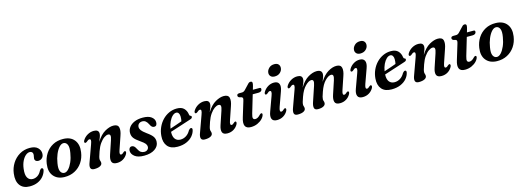

<svg xmlns="http://www.w3.org/2000/svg" viewBox="-1 -1561 6659 2446"><g transform="rotate(-15 3328.0 -338.0)"><path d="M292 -412Q264.5 -412 237.8 -389.2Q211 -366.5 190.8 -325Q170.5 -283.5 163.5 -227Q153 -147 175.8 -108.5Q198.5 -70 244.5 -70Q279 -70.5 308.8 -90.2Q338.5 -110 358 -150Q366.5 -161 372.8 -167.2Q379 -173.5 388 -173Q397.5 -173 402.8 -163.2Q408 -153.5 402 -134.5Q390 -95 361.8 -62Q333.5 -29 288.5 -9Q243.5 11 183 11Q97 11 55.2 -45Q13.5 -101 26.5 -200.5Q35.5 -272 73 -331.8Q110.5 -391.5 170.2 -427.2Q230 -463 306 -463Q377.5 -463 411.8 -428.5Q446 -394 444 -349.5Q443 -313.5 421.2 -294.2Q399.5 -275 371.5 -275Q350 -275 337.2 -286.2Q324.5 -297.5 325 -316Q325.5 -330.5 329.2 -343.2Q333 -356 333 -372Q333.5 -389.5 322.5 -400.8Q311.5 -412 292 -412Z M748 -463Q844 -461 891.8 -400.5Q939.5 -340 925 -240.5Q914.5 -165.5 875.8 -108.2Q837 -51 776.5 -19.5Q716 12 640 10.5Q547 8.5 498 -50.8Q449 -110 464 -211Q474.5 -284 511.8 -341.8Q549 -399.5 609 -432.2Q669 -465 748 -463ZM650 -41.5Q679 -40 707.2 -70Q735.5 -100 757.8 -151.5Q780 -203 790 -266.5Q803 -339 787.8 -373.5Q772.5 -408 740 -410.5Q709.5 -412.5 680.5 -381Q651.5 -349.5 629.5 -297Q607.5 -244.5 598 -183.5Q585.5 -111 601.2 -77.5Q617 -44 650 -41.5Z M1005 -342Q997 -345 996.5 -355.2Q996 -365.5 1004 -378.5Q1027.5 -416.5 1067 -439Q1106.5 -461.5 1150.5 -461.5Q1215 -461.5 1215 -409.5Q1215 -390.5 1205.5 -365.2Q1196 -340 1182.5 -308Q1236 -393 1296.5 -427.2Q1357 -461.5 1407.5 -461.5Q1466.5 -461.5 1477 -420.2Q1487.5 -379 1463.5 -312.5L1406 -144Q1393.5 -109 1396 -94.5Q1398.5 -80 1412 -80Q1420 -80 1428.5 -84.8Q1437 -89.5 1450 -102.5Q1462.5 -113 1471 -108.5Q1477.5 -105.5 1478.5 -95.8Q1479.5 -86 1472 -71Q1451.5 -33.5 1415.2 -11.5Q1379 10.5 1332.5 10.5Q1278.5 10.5 1266 -23Q1253.5 -56.5 1273.5 -115L1332 -289.5Q1346.5 -332 1341.8 -350.5Q1337 -369 1313.5 -369Q1290.5 -369 1261.2 -348.8Q1232 -328.5 1203.8 -288.8Q1175.5 -249 1155 -190Q1140.5 -148.5 1134.8 -127.5Q1129 -106.5 1129 -93.5Q1129 -80.5 1133.5 -69.2Q1138 -58 1138 -44Q1138 -19 1110.2 -4.2Q1082.5 10.5 1033.5 10.5Q957 10.5 996.5 -90.5L1073.5 -304Q1088 -342.5 1085.8 -357.2Q1083.5 -372 1069 -372Q1061 -372 1051.5 -366.8Q1042 -361.5 1028 -348.5Q1014 -338 1005 -342Z M1705.5 -36Q1732 -36 1748.2 -51.2Q1764.5 -66.5 1764.5 -89Q1764.5 -110 1749.5 -129.5Q1734.5 -149 1688.5 -180.5Q1634 -217.5 1612 -247Q1590 -276.5 1590.5 -318Q1591.5 -358 1616 -390.8Q1640.5 -423.5 1686 -443.2Q1731.5 -463 1795.5 -463Q1870.5 -463 1909 -434Q1947.5 -405 1948 -364Q1948.5 -312 1909.5 -312Q1892.5 -312 1879.8 -323Q1867 -334 1854 -362Q1840 -390 1822 -404.2Q1804 -418.5 1779 -418.5Q1750 -418.5 1732.5 -402Q1715 -385.5 1715 -359.5Q1715 -338 1730.5 -316Q1746 -294 1794 -259Q1852.5 -217.5 1871.8 -187.5Q1891 -157.5 1889 -120Q1886.5 -62.5 1833.2 -26Q1780 10.5 1691.5 10.5Q1609 10.5 1567.8 -22.2Q1526.5 -55 1526.5 -97Q1527 -119.5 1537.5 -133Q1548 -146.5 1566 -146.5Q1585 -146.5 1598.5 -133.8Q1612 -121 1624.5 -95Q1641 -62 1660.8 -49Q1680.5 -36 1705.5 -36Z M2371.5 -148Q2363 -106.5 2332.5 -70.2Q2302 -34 2251.5 -11.8Q2201 10.5 2132 10.5Q2043 10.5 2001 -39.8Q1959 -90 1966 -176Q1970.5 -235 1993.8 -287Q2017 -339 2054.8 -378.5Q2092.5 -418 2141.2 -440.5Q2190 -463 2245.5 -463Q2308.5 -463 2339.8 -430Q2371 -397 2376.5 -348.5Q2379 -330.5 2390.5 -328.5Q2403.5 -326 2404 -313Q2404.5 -304 2397.8 -296.2Q2391 -288.5 2373.5 -283.5Q2352 -276.5 2318.2 -265.5Q2284.5 -254.5 2245.2 -241.8Q2206 -229 2167.8 -216.8Q2129.5 -204.5 2099 -194.5Q2096 -132 2120.8 -100Q2145.5 -68 2191.5 -68Q2231 -68 2266.2 -90Q2301.5 -112 2324.5 -155Q2342 -177 2356.5 -175.5Q2376 -174 2371.5 -148ZM2224 -413.5Q2199.5 -413.5 2174.8 -390.5Q2150 -367.5 2130.8 -327.5Q2111.5 -287.5 2103 -235.5Q2141 -248 2185.2 -263.2Q2229.5 -278.5 2261 -290Q2267.5 -314.5 2267.5 -350.5Q2267.5 -379 2256 -396.2Q2244.5 -413.5 2224 -413.5Z M2462 -342Q2454 -345 2453.5 -355.2Q2453 -365.5 2461 -378.5Q2484.5 -416.5 2524 -439Q2563.5 -461.5 2607.5 -461.5Q2672 -461.5 2672 -409.5Q2672 -390.5 2662.5 -365.2Q2653 -340 2639.5 -308Q2693 -393 2753.5 -427.2Q2814 -461.5 2864.5 -461.5Q2923.5 -461.5 2934 -420.2Q2944.5 -379 2920.5 -312.5L2863 -144Q2850.5 -109 2853 -94.5Q2855.5 -80 2869 -80Q2877 -80 2885.5 -84.8Q2894 -89.5 2907 -102.5Q2919.5 -113 2928 -108.5Q2934.5 -105.5 2935.5 -95.8Q2936.5 -86 2929 -71Q2908.5 -33.5 2872.2 -11.5Q2836 10.5 2789.5 10.5Q2735.5 10.5 2723 -23Q2710.5 -56.5 2730.5 -115L2789 -289.5Q2803.5 -332 2798.8 -350.5Q2794 -369 2770.5 -369Q2747.5 -369 2718.2 -348.8Q2689 -328.5 2660.8 -288.8Q2632.5 -249 2612 -190Q2597.5 -148.5 2591.8 -127.5Q2586 -106.5 2586 -93.5Q2586 -80.5 2590.5 -69.2Q2595 -58 2595 -44Q2595 -19 2567.2 -4.2Q2539.5 10.5 2490.5 10.5Q2414 10.5 2453.5 -90.5L2530.5 -304Q2545 -342.5 2542.8 -357.2Q2540.5 -372 2526 -372Q2518 -372 2508.5 -366.8Q2499 -361.5 2485 -348.5Q2471 -338 2462 -342Z M3082.5 -387 3052 -395Q3034 -404 3034 -420Q3034 -445 3067.5 -445H3101.5Q3126 -445 3145 -466L3207 -531.5Q3221.5 -549 3241 -549Q3264.5 -549 3264.5 -526Q3264.5 -510.5 3256.5 -483L3244.5 -442.5H3332.5Q3351.5 -442.5 3351.5 -424Q3351.5 -407 3338.5 -397.2Q3325.5 -387.5 3304 -387.5H3228L3158.5 -153.5Q3144.5 -107 3151.2 -90.5Q3158 -74 3180 -74Q3213 -74 3248 -113Q3261 -126 3270 -125.5Q3285.5 -125 3282.5 -105Q3277 -79 3251.8 -52.2Q3226.5 -25.5 3187 -7.5Q3147.5 10.5 3099.5 10.5Q2982.5 10.5 3030.5 -138L3089.5 -332Q3098 -358 3096.8 -369.8Q3095.5 -381.5 3082.5 -387Z M3559 -534Q3525 -534 3507 -552.2Q3489 -570.5 3490 -597Q3491 -630.5 3518.8 -658.8Q3546.5 -687 3592 -687Q3628 -687 3645 -668.2Q3662 -649.5 3661 -622.5Q3660 -587.5 3632.2 -560.8Q3604.5 -534 3559 -534ZM3518 -144.5Q3505.5 -109 3508 -94.2Q3510.5 -79.5 3524 -79.5Q3532 -79.5 3540.8 -84.5Q3549.5 -89.5 3562.5 -102Q3575 -113 3583.5 -108.5Q3590.5 -105.5 3591.2 -95.5Q3592 -85.5 3584.5 -70.5Q3564.5 -34 3527.8 -11.8Q3491 10.5 3444.5 10.5Q3391.5 10.5 3377.5 -23.5Q3363.5 -57.5 3385.5 -116L3454 -304.5Q3468 -341 3465.5 -356Q3463 -371 3449 -371Q3441 -371 3431.8 -365.8Q3422.5 -360.5 3409 -347Q3395.5 -337 3386.5 -341Q3379.5 -344 3378.5 -353.8Q3377.5 -363.5 3386 -378Q3408 -415 3445.5 -438.2Q3483 -461.5 3527 -461.5Q3576 -461.5 3592 -427.2Q3608 -393 3584.5 -330Z M3944.5 -93 4011 -291Q4025 -332.5 4020.2 -350.8Q4015.5 -369 3993.5 -369Q3960 -369 3915 -324Q3870 -279 3839 -192Q3824 -150.5 3818.2 -128.8Q3812.5 -107 3812.5 -93.5Q3812.5 -80.5 3817 -69.5Q3821.5 -58.5 3821.5 -44Q3821.5 -19 3794 -4.2Q3766.5 10.5 3717 10.5Q3677 10.5 3669.2 -16.2Q3661.5 -43 3681 -93.5L3757.5 -305.5Q3771.5 -342.5 3769.2 -357.2Q3767 -372 3753 -372Q3744.5 -372 3735 -366.8Q3725.5 -361.5 3711 -348Q3697.5 -338 3688.5 -342Q3681 -345 3680.2 -355Q3679.5 -365 3687.5 -378Q3710.5 -416 3750.5 -438.8Q3790.5 -461.5 3833.5 -461.5Q3898.5 -461.5 3898.5 -409.5Q3898.5 -388.5 3888 -362.5Q3877.5 -336.5 3864 -305Q3917 -391 3977 -426.2Q4037 -461.5 4088.5 -461.5Q4158.5 -461.5 4158 -405Q4157.5 -386 4149 -362.2Q4140.5 -338.5 4129 -310Q4180 -391 4238.5 -426.2Q4297 -461.5 4349 -461.5Q4406.5 -461.5 4416.5 -419.5Q4426.5 -377.5 4403.5 -313L4347 -146Q4334.5 -109.5 4337 -94.8Q4339.5 -80 4353 -80Q4361 -80 4369.8 -84.8Q4378.5 -89.5 4391.5 -102.5Q4404.5 -112.5 4412.5 -108.5Q4419 -105.5 4420 -95.8Q4421 -86 4413 -71Q4393.5 -34.5 4357 -12Q4320.5 10.5 4273.5 10.5Q4218.5 10.5 4207 -24Q4195.5 -58.5 4215 -117L4272.5 -290.5Q4286 -332 4281.5 -350.5Q4277 -369 4254.5 -369Q4221.5 -369 4176.2 -323.8Q4131 -278.5 4099.5 -187.5Q4085 -148 4079.8 -127Q4074.5 -106 4074.5 -94Q4074.5 -80 4079.2 -69Q4084 -58 4083.5 -44Q4083.5 -19 4057 -4Q4030.5 11 3985 11Q3942 11 3935.2 -17.8Q3928.5 -46.5 3944.5 -93Z M4689 -534Q4655 -534 4637 -552.2Q4619 -570.5 4620 -597Q4621 -630.5 4648.8 -658.8Q4676.5 -687 4722 -687Q4758 -687 4775 -668.2Q4792 -649.5 4791 -622.5Q4790 -587.5 4762.2 -560.8Q4734.5 -534 4689 -534ZM4648 -144.5Q4635.5 -109 4638 -94.2Q4640.5 -79.5 4654 -79.5Q4662 -79.5 4670.8 -84.5Q4679.5 -89.5 4692.5 -102Q4705 -113 4713.5 -108.5Q4720.5 -105.5 4721.2 -95.5Q4722 -85.5 4714.5 -70.5Q4694.5 -34 4657.8 -11.8Q4621 10.5 4574.5 10.5Q4521.5 10.5 4507.5 -23.5Q4493.5 -57.5 4515.5 -116L4584 -304.5Q4598 -341 4595.5 -356Q4593 -371 4579 -371Q4571 -371 4561.8 -365.8Q4552.5 -360.5 4539 -347Q4525.5 -337 4516.5 -341Q4509.5 -344 4508.5 -353.8Q4507.5 -363.5 4516 -378Q4538 -415 4575.5 -438.2Q4613 -461.5 4657 -461.5Q4706 -461.5 4722 -427.2Q4738 -393 4714.5 -330Z M5195 -148Q5186.5 -106.5 5156 -70.2Q5125.5 -34 5075 -11.8Q5024.5 10.5 4955.5 10.5Q4866.5 10.5 4824.5 -39.8Q4782.5 -90 4789.5 -176Q4794 -235 4817.2 -287Q4840.5 -339 4878.2 -378.5Q4916 -418 4964.8 -440.5Q5013.5 -463 5069 -463Q5132 -463 5163.2 -430Q5194.5 -397 5200 -348.5Q5202.5 -330.5 5214 -328.5Q5227 -326 5227.5 -313Q5228 -304 5221.2 -296.2Q5214.5 -288.5 5197 -283.5Q5175.5 -276.5 5141.8 -265.5Q5108 -254.5 5068.8 -241.8Q5029.5 -229 4991.2 -216.8Q4953 -204.5 4922.5 -194.5Q4919.5 -132 4944.2 -100Q4969 -68 5015 -68Q5054.5 -68 5089.8 -90Q5125 -112 5148 -155Q5165.5 -177 5180 -175.5Q5199.5 -174 5195 -148ZM5047.5 -413.5Q5023 -413.5 4998.2 -390.5Q4973.5 -367.5 4954.2 -327.5Q4935 -287.5 4926.5 -235.5Q4964.5 -248 5008.8 -263.2Q5053 -278.5 5084.5 -290Q5091 -314.5 5091 -350.5Q5091 -379 5079.5 -396.2Q5068 -413.5 5047.5 -413.5Z M5285.5 -342Q5277.5 -345 5277 -355.2Q5276.5 -365.5 5284.5 -378.5Q5308 -416.5 5347.5 -439Q5387 -461.5 5431 -461.5Q5495.5 -461.5 5495.5 -409.5Q5495.5 -390.5 5486 -365.2Q5476.5 -340 5463 -308Q5516.5 -393 5577 -427.2Q5637.5 -461.5 5688 -461.5Q5747 -461.5 5757.5 -420.2Q5768 -379 5744 -312.5L5686.5 -144Q5674 -109 5676.5 -94.5Q5679 -80 5692.5 -80Q5700.5 -80 5709 -84.8Q5717.5 -89.5 5730.5 -102.5Q5743 -113 5751.5 -108.5Q5758 -105.5 5759 -95.8Q5760 -86 5752.5 -71Q5732 -33.5 5695.8 -11.5Q5659.5 10.5 5613 10.5Q5559 10.5 5546.5 -23Q5534 -56.5 5554 -115L5612.5 -289.5Q5627 -332 5622.2 -350.5Q5617.5 -369 5594 -369Q5571 -369 5541.8 -348.8Q5512.5 -328.5 5484.2 -288.8Q5456 -249 5435.5 -190Q5421 -148.5 5415.2 -127.5Q5409.5 -106.5 5409.5 -93.5Q5409.5 -80.5 5414 -69.2Q5418.5 -58 5418.5 -44Q5418.5 -19 5390.8 -4.2Q5363 10.5 5314 10.5Q5237.5 10.5 5277 -90.5L5354 -304Q5368.5 -342.5 5366.2 -357.2Q5364 -372 5349.5 -372Q5341.5 -372 5332 -366.8Q5322.5 -361.5 5308.5 -348.5Q5294.5 -338 5285.5 -342Z M5906 -387 5875.5 -395Q5857.5 -404 5857.5 -420Q5857.5 -445 5891 -445H5925Q5949.5 -445 5968.5 -466L6030.5 -531.5Q6045 -549 6064.5 -549Q6088 -549 6088 -526Q6088 -510.5 6080 -483L6068 -442.5H6156Q6175 -442.5 6175 -424Q6175 -407 6162 -397.2Q6149 -387.5 6127.5 -387.5H6051.5L5982 -153.5Q5968 -107 5974.8 -90.5Q5981.5 -74 6003.5 -74Q6036.5 -74 6071.5 -113Q6084.5 -126 6093.5 -125.5Q6109 -125 6106 -105Q6100.5 -79 6075.2 -52.2Q6050 -25.5 6010.5 -7.5Q5971 10.5 5923 10.5Q5806 10.5 5854 -138L5913 -332Q5921.5 -358 5920.2 -369.8Q5919 -381.5 5906 -387Z M6452.5 -463Q6548.5 -461 6596.2 -400.5Q6644 -340 6629.5 -240.5Q6619 -165.5 6580.2 -108.2Q6541.5 -51 6481 -19.5Q6420.5 12 6344.5 10.5Q6251.5 8.5 6202.5 -50.8Q6153.5 -110 6168.5 -211Q6179 -284 6216.2 -341.8Q6253.5 -399.5 6313.5 -432.2Q6373.5 -465 6452.5 -463ZM6354.5 -41.5Q6383.5 -40 6411.8 -70Q6440 -100 6462.2 -151.5Q6484.5 -203 6494.5 -266.5Q6507.5 -339 6492.2 -373.5Q6477 -408 6444.5 -410.5Q6414 -412.5 6385 -381Q6356 -349.5 6334 -297Q6312 -244.5 6302.5 -183.5Q6290 -111 6305.8 -77.5Q6321.5 -44 6354.5 -41.5Z"/></g></svg>

Font: Fraunces 72pt Soft SemiBold
Style: Italic
Weight: 600
Italic angle: -16°
Version: Version 1.000;[b76b70a41]